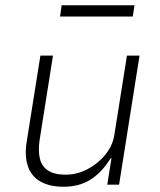

<svg xmlns="http://www.w3.org/2000/svg" viewBox="-20 -704 610 732"><path d="M223 8Q169 8 134 -12Q99 -32 86 -71.5Q73 -111 82 -165L134 -492H182L131 -170Q125 -129 132 -99.5Q139 -70 163 -54Q187 -38 230 -38Q274 -38 314.5 -59.5Q355 -81 382.5 -115.5Q410 -150 416 -190L464 -492H512L434 0H389L405 -101H402Q369 -47 325.5 -19.5Q282 8 223 8ZM209 -641 215 -684H493L486 -641Z"/></svg>

Font: Nunito Sans 7pt SemiCondensed ExtraLight
Style: Italic
Weight: 250
Width: 4
Italic angle: -9°
Designer: Vernon Adams
Foundry: Vernon Adams
Version: Version 3.101;gftools[0.9.27]